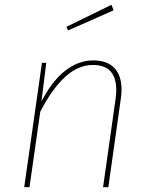

<svg xmlns="http://www.w3.org/2000/svg" viewBox="-20 -781 621 801"><path d="M487 -407Q487 -389 484 -369L432 0H410L462 -367Q465 -388 465 -405Q465 -510 368 -510Q306 -510 251.5 -460Q197 -410 148 -315L103 0H81L155 -519H173L153 -358Q197 -443 252 -486Q307 -529 369 -529Q427 -529 457 -497.5Q487 -466 487 -407ZM454 -738 264 -654 257 -669 445 -761Z"/></svg>

Font: FiraGO Thin
Style: Italic
Weight: 100
Italic angle: -8°
Designer: bBox Type GmbH
Foundry: bBox Type GmbH
Version: Version 1.001